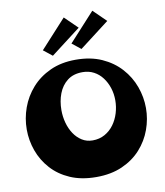

<svg xmlns="http://www.w3.org/2000/svg" viewBox="-109 -1142 1068 1244"><g transform="rotate(-10 424.5 -520.0)"><path d="M424 13Q326 13 252.5 -19Q179 -51 130 -105.5Q81 -160 56.5 -228Q32 -296 32 -368Q32 -441 57 -510.5Q82 -580 131.5 -636Q181 -692 254 -725.5Q327 -759 422 -759Q520 -759 593.5 -726Q667 -693 717 -637.5Q767 -582 792 -513Q817 -444 817 -372Q817 -300 792 -231Q767 -162 717.5 -107Q668 -52 594.5 -19.5Q521 13 424 13ZM441 -225Q486 -225 521.5 -245Q557 -265 581 -298Q605 -331 617.5 -372Q630 -413 630 -456Q630 -499 617.5 -537.5Q605 -576 582 -606.5Q559 -637 526 -654.5Q493 -672 452 -672Q391 -672 352 -641.5Q313 -611 294 -561.5Q275 -512 275 -453Q275 -410 286 -369.5Q297 -329 318.5 -296.5Q340 -264 371 -244.5Q402 -225 441 -225ZM282 -810 224 -856 394 -1042 478 -960ZM472 -821 414 -867 584 -1053 668 -971Z"/></g></svg>

Font: Marhey
Style: Bold
Weight: 700
Designer: Nur Syamsi & Bustanul Arifin
Foundry: Namelatype
Version: Version 1.000